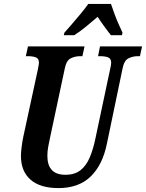

<svg xmlns="http://www.w3.org/2000/svg" viewBox="-20 -951 746 981"><path d="M279 10Q185 10 136 -33Q87 -76 87 -154Q87 -174 91 -204Q95 -234 99 -252L173 -594Q176 -610 177.5 -618Q179 -626 179 -630Q179 -652 163 -658Q147 -664 122 -664H112L123 -714H412L401 -664H390Q364 -664 341.5 -653Q319 -642 311 -601L236 -249Q231 -227 226.5 -202Q222 -177 222 -155Q222 -58 314 -58Q362 -58 391.5 -81.5Q421 -105 438.5 -146.5Q456 -188 467 -241L543 -599Q548 -619 548 -630Q548 -652 532 -658Q516 -664 491 -664H481L491 -714H706L695 -664H684Q659 -664 636.5 -653Q614 -642 606 -600L526 -216Q504 -108 443 -49Q382 10 279 10ZM309 -784Q326 -803 348 -828.5Q370 -854 392.5 -881Q415 -908 431 -931H547Q554 -910 564 -882.5Q574 -855 585.5 -829Q597 -803 606 -784L603 -771H547Q533 -788 513 -815.5Q493 -843 479 -865Q446 -837 417.5 -813.5Q389 -790 359 -771H306Z"/></svg>

Font: Noto Serif ExtraCondensed
Style: Bold Italic
Weight: 700
Width: 2
Italic angle: -12°
Designer: Monotype Design Team
Foundry: Monotype Imaging Inc.
Version: Version 2.013; ttfautohint (v1.8.4.7-5d5b)